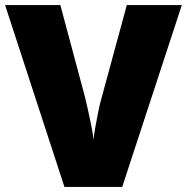

<svg xmlns="http://www.w3.org/2000/svg" viewBox="-20 -827 734 754"><path d="M694 -807 460 -93H233L0 -807H217L314 -445Q319 -425 326 -393Q333 -361 339.5 -329Q346 -297 347 -277Q349 -297 354.5 -328.5Q360 -360 366.5 -391.5Q373 -423 379 -443L478 -807Z"/></svg>

Font: Noto Sans Kannada UI Black
Style: Regular
Weight: 900
Designer: Jelle Bosma - Monotype Design Team
Foundry: Monotype Imaging Inc.
Version: Version 2.005; ttfautohint (v1.8.4.7-5d5b)